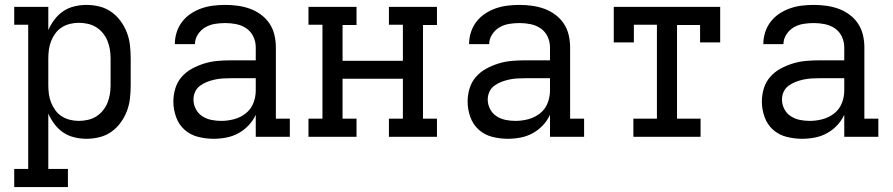

<svg xmlns="http://www.w3.org/2000/svg" viewBox="-20 -558 3640 783"><path d="M38 205V131H95V-457H38V-530H177V-435Q187 -458 202 -478Q217 -498 237.5 -512Q258 -526 283 -532Q308 -538 333 -538Q359 -538 385.5 -531.5Q412 -525 434 -509.5Q456 -494 472 -472Q488 -450 497.5 -425Q507 -400 510 -373.5Q513 -347 513 -320V-210Q513 -183 510 -156.5Q507 -130 497.5 -105Q488 -80 472 -58Q456 -36 434 -20.5Q412 -5 385.5 1.5Q359 8 333 8Q308 8 283 2Q258 -4 237.5 -18Q217 -32 202 -52Q187 -72 177 -95V131H257V205ZM301 -65Q319 -65 337.5 -69Q356 -73 371.5 -82.5Q387 -92 399 -106.5Q411 -121 418 -138Q425 -155 428 -173.5Q431 -192 431 -210V-320Q431 -338 428 -356.5Q425 -375 418 -392Q411 -409 399 -423.5Q387 -438 371.5 -447.5Q356 -457 337.5 -461Q319 -465 301 -465Q283 -465 265 -460.5Q247 -456 232 -446.5Q217 -437 206 -422Q195 -407 188.5 -390.5Q182 -374 179.5 -356Q177 -338 177 -320V-210Q177 -192 179.5 -174Q182 -156 188.5 -139.5Q195 -123 206 -108Q217 -93 232 -83.5Q247 -74 265 -69.5Q283 -65 301 -65Z M851 8Q819 8 787.5 0Q756 -8 732.5 -29Q709 -50 698 -81Q687 -112 687 -143Q687 -171 695 -197.5Q703 -224 721 -244.5Q739 -265 763 -278Q787 -291 813 -299Q839 -307 866 -309.5Q893 -312 921 -312H1023V-365Q1023 -388 1013 -409Q1003 -430 984.5 -442.5Q966 -455 943.5 -459.5Q921 -464 899 -464Q877 -464 856 -460.5Q835 -457 817 -446.5Q799 -436 787 -417.5Q775 -399 775 -378Q775 -378 775 -378Q775 -378 775 -378H693Q693 -378 693 -378.5Q693 -379 693 -379Q693 -403 700.5 -426.5Q708 -450 723 -469.5Q738 -489 758.5 -502.5Q779 -516 802 -524Q825 -532 849.5 -535Q874 -538 899 -538Q924 -538 949.5 -534.5Q975 -531 999 -522.5Q1023 -514 1044 -498.5Q1065 -483 1079 -462Q1093 -441 1099 -416Q1105 -391 1105 -365V-74H1162V0H1023V-90Q1012 -66 993.5 -46.5Q975 -27 952 -14.5Q929 -2 903 3Q877 8 851 8ZM882 -65Q909 -65 935 -72Q961 -79 982 -95.5Q1003 -112 1013 -137Q1023 -162 1023 -189V-239H921Q904 -239 888 -238Q872 -237 856 -233.5Q840 -230 824.5 -224Q809 -218 796 -208.5Q783 -199 776 -184Q769 -169 769 -152Q769 -132 778.5 -113.5Q788 -95 805 -84Q822 -73 842 -69Q862 -65 882 -65Z M1238 0V-74H1295V-457H1238V-530H1434V-456H1377V-310H1623V-457H1566V-530H1762V-456H1705V-74H1762V0H1566V-74H1623V-237H1377V-74H1434V0Z M2051 8Q2019 8 1987.5 0Q1956 -8 1932.5 -29Q1909 -50 1898 -81Q1887 -112 1887 -143Q1887 -171 1895 -197.5Q1903 -224 1921 -244.5Q1939 -265 1963 -278Q1987 -291 2013 -299Q2039 -307 2066 -309.5Q2093 -312 2121 -312H2223V-365Q2223 -388 2213 -409Q2203 -430 2184.5 -442.5Q2166 -455 2143.5 -459.5Q2121 -464 2099 -464Q2077 -464 2056 -460.5Q2035 -457 2017 -446.5Q1999 -436 1987 -417.5Q1975 -399 1975 -378Q1975 -378 1975 -378Q1975 -378 1975 -378H1893Q1893 -378 1893 -378.5Q1893 -379 1893 -379Q1893 -403 1900.5 -426.5Q1908 -450 1923 -469.5Q1938 -489 1958.5 -502.5Q1979 -516 2002 -524Q2025 -532 2049.5 -535Q2074 -538 2099 -538Q2124 -538 2149.5 -534.5Q2175 -531 2199 -522.5Q2223 -514 2244 -498.5Q2265 -483 2279 -462Q2293 -441 2299 -416Q2305 -391 2305 -365V-74H2362V0H2223V-90Q2212 -66 2193.5 -46.5Q2175 -27 2152 -14.5Q2129 -2 2103 3Q2077 8 2051 8ZM2082 -65Q2109 -65 2135 -72Q2161 -79 2182 -95.5Q2203 -112 2213 -137Q2223 -162 2223 -189V-239H2121Q2104 -239 2088 -238Q2072 -237 2056 -233.5Q2040 -230 2024.5 -224Q2009 -218 1996 -208.5Q1983 -199 1976 -184Q1969 -169 1969 -152Q1969 -132 1978.5 -113.5Q1988 -95 2005 -84Q2022 -73 2042 -69Q2062 -65 2082 -65Z M2563 0V-74H2659V-457H2565V-385H2483V-530H2917V-385H2835V-456H2741V-74H2837V0Z M3251 8Q3219 8 3187.5 0Q3156 -8 3132.5 -29Q3109 -50 3098 -81Q3087 -112 3087 -143Q3087 -171 3095 -197.5Q3103 -224 3121 -244.5Q3139 -265 3163 -278Q3187 -291 3213 -299Q3239 -307 3266 -309.5Q3293 -312 3321 -312H3423V-365Q3423 -388 3413 -409Q3403 -430 3384.5 -442.5Q3366 -455 3343.5 -459.5Q3321 -464 3299 -464Q3277 -464 3256 -460.5Q3235 -457 3217 -446.5Q3199 -436 3187 -417.5Q3175 -399 3175 -378Q3175 -378 3175 -378Q3175 -378 3175 -378H3093Q3093 -378 3093 -378.5Q3093 -379 3093 -379Q3093 -403 3100.5 -426.5Q3108 -450 3123 -469.5Q3138 -489 3158.5 -502.5Q3179 -516 3202 -524Q3225 -532 3249.5 -535Q3274 -538 3299 -538Q3324 -538 3349.5 -534.5Q3375 -531 3399 -522.5Q3423 -514 3444 -498.5Q3465 -483 3479 -462Q3493 -441 3499 -416Q3505 -391 3505 -365V-74H3562V0H3423V-90Q3412 -66 3393.5 -46.5Q3375 -27 3352 -14.5Q3329 -2 3303 3Q3277 8 3251 8ZM3282 -65Q3309 -65 3335 -72Q3361 -79 3382 -95.5Q3403 -112 3413 -137Q3423 -162 3423 -189V-239H3321Q3304 -239 3288 -238Q3272 -237 3256 -233.5Q3240 -230 3224.5 -224Q3209 -218 3196 -208.5Q3183 -199 3176 -184Q3169 -169 3169 -152Q3169 -132 3178.5 -113.5Q3188 -95 3205 -84Q3222 -73 3242 -69Q3262 -65 3282 -65Z"/></svg>

Font: Iosevka Curly Slab Extended
Style: Regular
Weight: 400
Width: 7
Monospace: yes
Designer: Belleve Invis
Foundry: Belleve Invis
Version: Version 11.1.0; ttfautohint (v1.8.3)